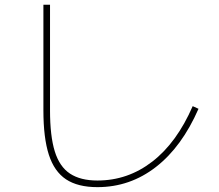

<svg xmlns="http://www.w3.org/2000/svg" viewBox="-20 -790 920 806"><path d="M162.2 -326.7V-770H190V-326.7Q190 -218.9 210 -154.4Q230 -90 273.9 -61.1Q317.8 -32.2 388.9 -32.2Q516.7 -32.2 619.4 -111.7Q722.2 -191.1 788.9 -344.4L813.3 -333.3Q743.3 -173.3 634.4 -88.9Q525.6 -4.4 388.9 -4.4Q306.7 -4.4 257.2 -37.2Q207.8 -70 185 -140.6Q162.2 -211.1 162.2 -326.7Z"/></svg>

Font: Paperlogy 1 Thin
Style: Regular
Weight: 250
Designer: redesigned by Lee Juim, glyphs from Gmarket Sans & Montserrat
Foundry: PT&
Version: Version 1.001